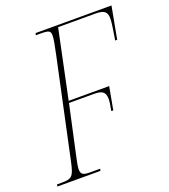

<svg xmlns="http://www.w3.org/2000/svg" viewBox="-148 -809 794 904"><g transform="rotate(-20 249.5 -357.0)"><path d="M-16 0H200L202 -10H152C119 -10 106 -15 106 -41C106 -54 109 -72 115 -98L170 -351H293C333 -351 352 -343 352 -305C352 -291 349 -272 344 -247H354L375 -361H172L244 -704H431C475 -704 489 -692 489 -658C489 -635 482 -601 475 -553H485L515 -714H135L132 -704H153C199 -704 206 -700 206 -675C206 -660 200 -628 191 -586L84 -86C70 -22 62 -10 12 -10H-14Z"/></g></svg>

Font: Noto Serif Display Condensed Thin
Style: Italic
Weight: 100
Width: 3
Italic angle: -12°
Designer: Monotype Design Team
Foundry: Monotype Imaging Inc.
Version: Version 2.009